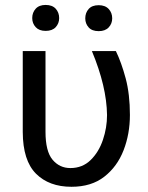

<svg xmlns="http://www.w3.org/2000/svg" viewBox="-20 -731 586 762"><path d="M70.3 -528.3H160.6V-208Q160.6 -130.4 188.5 -97.2Q216.3 -64 259.3 -64Q307.1 -64 339.6 -95.7Q372.1 -127.4 388.4 -175.8Q404.8 -224.1 404.8 -274.4Q403.3 -387.7 344.7 -528.3H439.9Q461.9 -482.9 478.8 -419.9Q495.6 -356.9 495.6 -274.9Q495.6 -199.7 470.5 -134.8Q445.3 -69.8 394 -29.8Q342.8 10.3 263.7 10.3Q174.8 10.3 122.8 -41.7Q70.8 -93.8 70.3 -207ZM107.9 -659.2Q107.9 -681.2 121.6 -696.3Q135.3 -711.4 161.1 -711.4Q187.5 -711.4 201.2 -696.3Q214.8 -681.2 214.8 -659.2Q214.8 -638.2 201.2 -623.3Q187.5 -608.4 161.1 -608.4Q135.3 -608.4 121.6 -623.3Q107.9 -638.2 107.9 -659.2ZM318.4 -658.2Q318.4 -680.2 331.8 -695.3Q345.2 -710.4 371.6 -710.4Q397.5 -710.4 411.4 -695.3Q425.3 -680.2 425.3 -658.2Q425.3 -637.2 411.4 -622.3Q397.5 -607.4 371.6 -607.4Q345.2 -607.4 331.8 -622.3Q318.4 -637.2 318.4 -658.2Z"/></svg>

Font: Roboto21382017
Style: Regular
Weight: 400
Designer: Christian Robertson
Foundry: Google
Version: Version 2.138; 2017